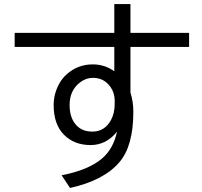

<svg xmlns="http://www.w3.org/2000/svg" viewBox="-20 -844 990 940"><path d="M539.6 -824.2H618.7V-683.1H905.8V-614.3H618.7V-391.1Q632.8 -346.7 632.8 -296.4Q632.8 -129.4 564.5 -49.8Q488.3 39.6 322.8 76.2L281.7 14.2Q414.1 -11.7 480.5 -68.8Q535.6 -116.7 552.7 -199.2Q500 -133.8 423.3 -133.8Q343.8 -133.8 293.9 -183.6Q242.7 -234.4 242.7 -329.6Q242.7 -389.2 274.4 -441.9Q287.1 -462.4 304.7 -478.5Q359.4 -528.8 434.1 -528.8Q492.7 -528.8 539.6 -495.1V-614.3H51.8V-683.1H539.6ZM541.5 -335V-351.1Q541.5 -387.7 522.5 -416Q490.7 -462.9 435.1 -462.9Q401.9 -462.9 373.5 -441.9Q320.8 -402.8 320.8 -330.1Q320.8 -274.9 345.7 -240.7Q375 -199.7 432.6 -199.7Q492.2 -199.7 523.4 -256.3Q541.5 -290 541.5 -335Z"/></svg>

Font: FORM UDPGothic
Style: Regular
Weight: 400
Foundry: Pronama LLC
Version: Version 1.05101